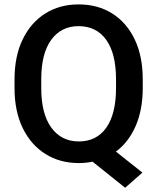

<svg xmlns="http://www.w3.org/2000/svg" viewBox="-20 -741 729 884"><path d="M637.2 -375V-335.9Q637.2 -235.4 604.5 -160.6Q571.8 -85.9 513.7 -43L635.7 53.7L556.2 123.5L406.2 3.4Q376 9.8 342.8 9.8Q255.9 9.8 189.2 -32Q122.6 -73.7 84.7 -151.1Q46.9 -228.5 46.9 -335.9V-375Q46.9 -482.4 84.5 -559.8Q122.1 -637.2 188.5 -679Q254.9 -720.7 341.8 -720.7Q430.2 -720.7 496.6 -679Q563 -637.2 600.1 -559.8Q637.2 -482.4 637.2 -375ZM514.2 -335.9V-376Q514.2 -494.6 469 -557.6Q423.8 -620.6 341.8 -620.6Q261.7 -620.6 215.8 -557.6Q169.9 -494.6 169.9 -376V-335.9Q169.9 -216.8 216.3 -153.3Q262.7 -89.8 342.8 -89.8Q424.8 -89.8 469.5 -153.3Q514.2 -216.8 514.2 -335.9Z"/></svg>

Font: Vazirmatn UI FD Medium
Style: Regular
Weight: 500
Designer: Saber Rastikerdar
Foundry: Saber Rastikerdar
Version: Version 33.003